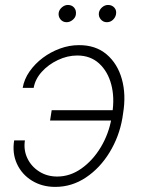

<svg xmlns="http://www.w3.org/2000/svg" viewBox="-20 -730 558 760"><path d="M285.6 -510.3Q247.1 -510.3 209.2 -492.4Q171.4 -474.6 145.3 -445.6Q119.1 -416.5 113.3 -382.3H69.8Q75.7 -416.5 96.9 -447Q118.2 -477.5 149.4 -501Q180.7 -524.4 217.5 -537.8Q254.4 -551.3 292 -551.3Q358.4 -551.8 401.9 -514.9Q445.3 -478 462.4 -416.7Q479.5 -355.5 467.3 -281.7L464.4 -262.2Q451.7 -189 413.8 -127Q376 -64.9 320.3 -27.6Q264.6 9.8 198.7 9.8Q146.5 9.8 106.4 -14.9Q66.4 -39.6 47.1 -81.5Q27.8 -123.5 36.1 -174.3H78.6Q72.8 -136.7 88.1 -104Q103.5 -71.3 134.8 -51.3Q166 -31.2 206.5 -31.2Q257.8 -31.2 302.7 -63.2Q347.7 -95.2 379.2 -147.7Q410.6 -200.2 421.4 -262.2L424.3 -281.7Q434.1 -343.8 420.4 -395.5Q406.7 -447.3 372.3 -478.8Q337.9 -510.3 285.6 -510.3ZM443.8 -293.9 438 -252.9H178.2L184.6 -293.9ZM243.7 -642.1Q228.5 -642.1 219.2 -653.6Q210 -665 212.4 -680.2Q214.8 -692.4 225.6 -701.4Q236.3 -710.4 248.5 -710.4Q264.6 -710.4 273.7 -699.5Q282.7 -688.5 280.3 -672.4Q278.8 -660.6 267.8 -651.4Q256.8 -642.1 243.7 -642.1ZM402.8 -642.1Q388.2 -642.1 378.7 -653.6Q369.1 -665 371.6 -680.2Q374 -692.4 384.5 -701.4Q395 -710.4 407.7 -710.4Q423.3 -710.4 432.9 -699.5Q442.4 -688.5 439 -672.4Q436.5 -660.2 426.5 -651.1Q416.5 -642.1 402.8 -642.1Z"/></svg>

Font: Inter Tight ExtraLight
Style: Italic
Weight: 250
Italic angle: -9.39999°
Designer: Rasmus Andersson
Foundry: rsms
Version: Version 3.004